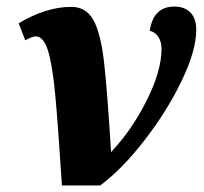

<svg xmlns="http://www.w3.org/2000/svg" viewBox="-20 -566 623 586"><path d="M89 -455Q79 -455 57 -443L37 -495Q121 -545 197 -545Q243 -545 265 -505Q287 -465 297 -381Q307 -297 319 -102Q381 -167 427 -258Q473 -349 473 -417Q473 -438 463.5 -453Q454 -468 437 -472Q448 -546 512 -546Q543 -546 561 -528Q579 -510 579 -475Q579 -412 534.5 -319.5Q490 -227 421.5 -138.5Q353 -50 286 0H169Q157 -187 148.5 -277.5Q140 -368 126.5 -411.5Q113 -455 89 -455Z"/></svg>

Font: Noto Serif NarrowBlack
Style: Italic
Weight: 900
Width: 4
Italic angle: -12°
Designer: Monotype Design Team
Foundry: Monotype Imaging Inc.
Version: Version 1.001